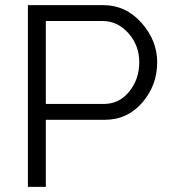

<svg xmlns="http://www.w3.org/2000/svg" viewBox="-20 -730 662 750"><path d="M159 0H89V-710H383Q471 -710 532.5 -641Q594 -572 594 -487Q594 -397 536 -329.5Q478 -262 389 -262H159ZM159 -648V-324H386Q446 -324 485 -372.5Q524 -421 524 -487Q524 -553 481.5 -600.5Q439 -648 380 -648Z"/></svg>

Font: Raleway
Style: Regular
Weight: 400
Designer: Matt McInerney, Pablo Impallari, Rodrigo Fuenzalida
Foundry: Matt McInerney, Pablo Impallari, Rodrigo Fuenzalida
Version: Version 1.000;PS 001.001;hotconv 1.0.56; ttfautohint (v1.5)